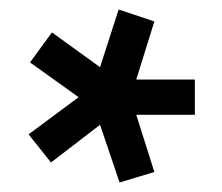

<svg xmlns="http://www.w3.org/2000/svg" viewBox="-20 -738 465 403"><path d="M389 -497V-571H266L304 -693L229 -718L190 -597L89 -670L43 -607L145 -534L40 -456L87 -397L190 -476L231 -355L304 -377L266 -497Z"/></svg>

Font: RazerF5
Style: Bold
Weight: 700
Foundry: Razer Inc.
Version: Version 1.000;PS 001.001;hotconv 1.0.56